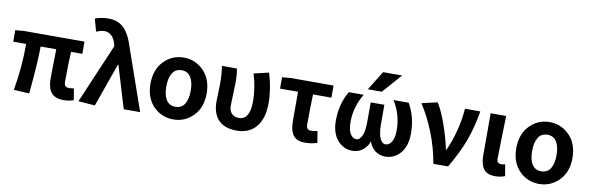

<svg xmlns="http://www.w3.org/2000/svg" viewBox="-54 -1299 5518 1798"><g transform="rotate(10 2705.5 -399.5)"><path d="M580.1 13.7Q498 13.7 461.9 -31.7Q425.8 -77.1 425.8 -164.1Q425.8 -182.6 427.7 -286.1Q429.7 -389.6 430.7 -443.4H282.2Q282.2 -291 252.9 7.8L105.5 0Q144.5 -218.8 144.5 -443.4H21.5V-552.7L103.5 -559.6H678.7V-443.4H571.3Q564.5 -336.9 564.5 -157.2Q564.5 -128.9 576.7 -117.7Q588.9 -106.4 615.2 -106.4Q624 -106.4 657.2 -110.4L674.8 -2Q631.8 13.7 580.1 13.7Z M877.9 11.7 719.7 0 960.9 -565.4 957 -582Q944.3 -633.8 915 -661.6Q885.7 -689.5 846.7 -689.5Q813.5 -689.5 769.5 -669.9L736.3 -789.1Q792 -811.5 864.3 -811.5Q956.1 -811.5 1012.2 -755.4Q1068.4 -699.2 1105.5 -575.2L1306.6 0H1150.4L1029.3 -401.4H1024.4Z M1355.5 -279.3Q1355.5 -414.1 1433.1 -494.1Q1510.7 -574.2 1622.1 -574.2Q1733.4 -574.2 1811.5 -494.1Q1889.6 -414.1 1889.6 -279.3Q1889.6 -145.5 1811.5 -65.9Q1733.4 13.7 1622.1 13.7Q1510.7 13.7 1433.1 -65.9Q1355.5 -145.5 1355.5 -279.3ZM1535.2 -151.9Q1564.5 -106.4 1622.1 -106.4Q1679.7 -106.4 1709 -151.9Q1738.3 -197.3 1738.3 -279.3Q1738.3 -361.3 1709 -407.7Q1679.7 -454.1 1622.1 -454.1Q1564.5 -454.1 1535.2 -407.7Q1505.9 -361.3 1505.9 -279.3Q1505.9 -197.3 1535.2 -151.9Z M2224.6 13.7Q2109.4 13.7 2051.3 -48.3Q1993.2 -110.4 1993.2 -220.7Q1993.2 -249 1995.6 -306.2Q1998 -363.3 1998 -392.6Q1998 -488.3 1985.4 -559.6H2127.9Q2138.7 -511.7 2138.7 -422.9Q2138.7 -400.4 2135.3 -324.2Q2131.8 -248 2131.8 -209Q2131.8 -158.2 2157.7 -132.3Q2183.6 -106.4 2224.6 -106.4Q2330.1 -106.4 2330.1 -283.2Q2330.1 -408.2 2290 -541L2431.6 -574.2Q2476.6 -426.8 2476.6 -290Q2476.6 -145.5 2410.6 -65.9Q2344.7 13.7 2224.6 13.7Z M2874 13.7Q2795.9 13.7 2762.7 -31.7Q2729.5 -77.1 2729.5 -164.1V-444.3H2558.6V-552.7L2640.6 -559.6H3046.9V-444.3H2872.1Q2867.2 -312.5 2867.2 -157.2Q2867.2 -106.4 2911.1 -106.4Q2940.4 -106.4 2972.7 -114.3L2991.2 -3.9Q2933.6 13.7 2874 13.7Z M3636.7 11.7Q3579.1 11.7 3536.1 -24.4Q3498 -56.6 3482.4 -106.4Q3466.8 -56.6 3427.7 -24.4Q3384.8 11.7 3327.1 11.7Q3239.3 11.7 3182.1 -56.2Q3125 -124 3125 -241.2Q3125 -398.4 3198.2 -523.4H3339.8Q3262.7 -394.5 3262.7 -251Q3262.7 -177.7 3285.6 -139.6Q3308.6 -101.6 3343.8 -101.6Q3375 -101.6 3396 -145.5Q3417 -189.5 3417 -286.1V-464.8H3546.9V-286.1Q3546.9 -190.4 3567.9 -146Q3588.9 -101.6 3620.1 -101.6Q3655.3 -101.6 3678.7 -139.6Q3702.1 -177.7 3702.1 -251Q3702.1 -395.5 3624 -523.4H3767.6Q3839.8 -397.5 3838.9 -241.2Q3838.9 -124 3781.7 -56.2Q3724.6 11.7 3636.7 11.7ZM3663.1 -763.7 3502 -581.1H3369.1L3482.4 -763.7Z M4234.4 0H4094.7Q4069.3 -149.4 4013.2 -290.5Q3957 -431.6 3885.7 -540L4035.2 -574.2Q4082 -498 4124.5 -375.5Q4167 -252.9 4187.5 -150.4H4192.4Q4280.3 -347.7 4296.9 -559.6H4442.4Q4417 -406.2 4370.1 -277.8Q4323.2 -149.4 4234.4 0Z M4685.5 13.7Q4606.4 13.7 4573.7 -30.3Q4541 -74.2 4541 -159.2V-559.6H4688.5Q4687.5 -524.4 4683.1 -369.1Q4678.7 -213.9 4678.7 -152.3Q4678.7 -127 4689.5 -116.7Q4700.2 -106.4 4723.6 -106.4Q4740.2 -106.4 4757.8 -112.3L4776.4 -3.9Q4736.3 13.7 4685.5 13.7Z M4834 -279.3Q4834 -414.1 4911.6 -494.1Q4989.3 -574.2 5100.6 -574.2Q5211.9 -574.2 5290 -494.1Q5368.2 -414.1 5368.2 -279.3Q5368.2 -145.5 5290 -65.9Q5211.9 13.7 5100.6 13.7Q4989.3 13.7 4911.6 -65.9Q4834 -145.5 4834 -279.3ZM5013.7 -151.9Q5043 -106.4 5100.6 -106.4Q5158.2 -106.4 5187.5 -151.9Q5216.8 -197.3 5216.8 -279.3Q5216.8 -361.3 5187.5 -407.7Q5158.2 -454.1 5100.6 -454.1Q5043 -454.1 5013.7 -407.7Q4984.4 -361.3 4984.4 -279.3Q4984.4 -197.3 5013.7 -151.9Z"/></g></svg>

Font: Gen Shin Gothic Bold
Style: Bold
Weight: 700
Designer: [Source Han Sans]
Ryoko NISHIZUKA  (kana & ideographs); Paul D. Hunt (Latin, Greek & Cyrillic); Wenlong ZHANG  (bopomofo
Version: Version 1.002.20150607